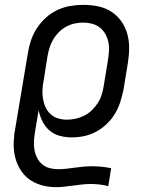

<svg xmlns="http://www.w3.org/2000/svg" viewBox="-20 -558 640 791"><path d="M211 213Q183 213 157 206.5Q131 200 109 186.5Q87 173 71.5 152Q56 131 47.5 106.5Q39 82 37 54.5Q35 27 39 0H38L95 -340Q99 -366 108 -392.5Q117 -419 132.5 -442.5Q148 -466 169.5 -485.5Q191 -505 217 -517Q243 -529 270 -533.5Q297 -538 323 -538Q354 -538 383.5 -532Q413 -526 437.5 -510.5Q462 -495 479 -471.5Q496 -448 504 -420Q512 -392 512 -361.5Q512 -331 507 -300L489 -190Q484 -165 476 -139.5Q468 -114 454.5 -91Q441 -68 421 -48.5Q401 -29 377 -16Q353 -3 327.5 2.5Q302 8 276 8Q250 8 226 1.5Q202 -5 184 -20.5Q166 -36 155 -58Q144 -80 139 -104L124 -13Q121 5 120 23.5Q119 42 122 59.5Q125 77 133 92.5Q141 108 154 119Q167 130 184 134.5Q201 139 219 139Q237 139 254.5 137Q272 135 289.5 132.5Q307 130 324.5 128.5Q342 127 360 127Q380 127 399.5 129Q419 131 438 135L426 209Q408 204 390 202Q372 200 353 200Q336 200 318 202Q300 204 282 206.5Q264 209 246 211Q228 213 211 213ZM256 -65Q274 -65 292 -69Q310 -73 327 -81.5Q344 -90 358 -103.5Q372 -117 382.5 -133Q393 -149 398.5 -166.5Q404 -184 407 -202L425 -312Q428 -331 429 -350Q430 -369 426 -386.5Q422 -404 413 -419.5Q404 -435 390 -445.5Q376 -456 358.5 -460.5Q341 -465 322 -465Q305 -465 287 -461Q269 -457 252.5 -448Q236 -439 222.5 -425.5Q209 -412 199.5 -396Q190 -380 184.5 -362.5Q179 -345 176 -328L160 -227Q156 -208 155 -189Q154 -170 157 -151.5Q160 -133 167.5 -116.5Q175 -100 188 -88Q201 -76 218.5 -70.5Q236 -65 256 -65Z"/></svg>

Font: Iosevka Curly Slab Extended
Style: Italic
Weight: 400
Width: 7
Italic angle: -9°
Monospace: yes
Designer: Belleve Invis
Foundry: Belleve Invis
Version: Version 11.1.0; ttfautohint (v1.8.3)